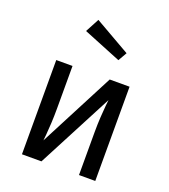

<svg xmlns="http://www.w3.org/2000/svg" viewBox="-145 -905 889 1009"><g transform="rotate(20 300.0 -400.5)"><path d="M394 -527H505V0H414V-238Q414 -285 416.5 -324.5Q419 -364 421.5 -390.5Q424 -417 425 -423L204 0H95V-527H186V-289Q186 -248 184 -208.5Q182 -169 179.5 -141.5Q177 -114 176 -107ZM190 -724 231 -801 430 -687 402 -638Z"/></g></svg>

Font: Fira Sans Variable
Style: Regular
Weight: 400
Designer: Carrois Corporate & Edenspiekermann AG
Foundry: Carrois Corporate GbR & Edenspiekermann AG
Version: Version 4.202